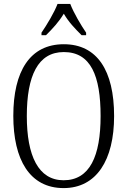

<svg xmlns="http://www.w3.org/2000/svg" viewBox="-20 -951 652 981"><path d="M192 -784V-771H215C250 -806 280 -838 306 -881C331 -838 362 -806 397 -771H420V-784C394 -822 356 -886 339 -931H274C257 -886 218 -822 192 -784ZM305 10C473 10 563 -133 563 -358C563 -591 476 -725 306 -725C133 -725 48 -587 48 -359C48 -135 132 10 305 10ZM305 -30C176 -30 117 -155 117 -358C117 -564 174 -685 306 -685C444 -685 494 -564 494 -358C494 -154 439 -30 305 -30Z"/></svg>

Font: Noto Serif Myanmar Condensed Light
Style: Regular
Weight: 300
Width: 3
Designer: Ben Mitchell and the Monotype Design Team
Foundry: Monotype Imaging Inc.
Version: Version 2.106